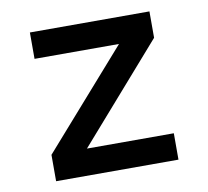

<svg xmlns="http://www.w3.org/2000/svg" viewBox="-64 -588 713 658"><g transform="rotate(-10 293.0 -259.0)"><path d="M80.1 0V-91.8L374 -425.8H80.1V-517.6H496.1V-425.8L203.6 -91.8H505.9V0Z"/></g></svg>

Font: CaskaydiaCove NFP
Style: Regular
Weight: 400
Designer: Aaron Bell
Foundry: Saja Typeworks
Version: Version 2111.001; VTT 6.35;Nerd Fonts 3.1.1